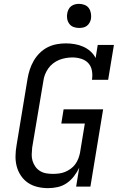

<svg xmlns="http://www.w3.org/2000/svg" viewBox="-20 -968 640 996"><path d="M229 8Q201 8 174 1.5Q147 -5 125.5 -19.5Q104 -34 89 -56Q74 -78 67 -104Q60 -130 60.5 -158.5Q61 -187 66 -215L123 -560Q127 -584 134.5 -607Q142 -630 154.5 -652Q167 -674 185.5 -692.5Q204 -711 226.5 -722.5Q249 -734 273.5 -738.5Q298 -743 321 -743Q345 -743 368 -739Q391 -735 411.5 -726Q432 -717 449 -702Q466 -687 476 -667L487 -735H571L541 -554H457Q461 -577 457 -600.5Q453 -624 438.5 -640Q424 -656 401.5 -663Q379 -670 356 -670Q339 -670 321.5 -667Q304 -664 287.5 -657.5Q271 -651 256 -639.5Q241 -628 230.5 -613Q220 -598 213.5 -581.5Q207 -565 205 -548L147 -203Q145 -185 144.5 -167Q144 -149 149 -133Q154 -117 163.5 -103.5Q173 -90 187.5 -81Q202 -72 219 -69Q236 -66 254 -66Q270 -66 286 -68Q302 -70 317 -76Q332 -82 346 -92Q360 -102 370 -115.5Q380 -129 386 -144.5Q392 -160 395 -175L420 -327H298L310 -401H515L449 0H375L391 -98Q380 -75 363.5 -53.5Q347 -32 325.5 -17.5Q304 -3 279 2.5Q254 8 229 8ZM390 -823Q375 -823 361.5 -828Q348 -833 339.5 -844.5Q331 -856 328.5 -870.5Q326 -885 329 -900Q331 -910 336 -920Q341 -930 350 -936.5Q359 -943 369.5 -945.5Q380 -948 390 -948Q405 -948 419 -942.5Q433 -937 441 -925.5Q449 -914 451.5 -899.5Q454 -885 452 -870Q450 -860 444.5 -850Q439 -840 430 -833.5Q421 -827 410.5 -825Q400 -823 390 -823Z"/></svg>

Font: Iosevka Curly Slab ExObl
Style: Regular
Weight: 400
Width: 7
Italic angle: -9°
Monospace: yes
Designer: Belleve Invis
Foundry: Belleve Invis
Version: Version 11.1.0; ttfautohint (v1.8.3)